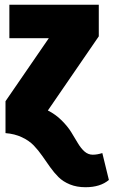

<svg xmlns="http://www.w3.org/2000/svg" viewBox="-20 -554 473 799"><path d="M335.9 225.1Q299.3 225.1 270.8 213.4Q242.2 201.7 223.4 182.9Q204.6 164.1 188.5 141.4Q172.4 118.7 156 95Q139.6 71.3 120.4 51.3Q101.1 31.2 71 17.1Q41 2.9 2.9 0V-132.8L183.1 -395H19V-534.2H391.1V-402.8L179.2 -94.2Q211.4 -78.1 236.8 -52.7Q262.2 -27.3 276.6 -3.7Q291 20 304 41.7Q316.9 63.5 332 76.7Q347.2 89.8 366.2 89.8Q384.3 89.8 405.8 83L433.1 194.8Q397.5 225.1 335.9 225.1Z"/></svg>

Font: Fira Sans Compressed Heavy
Style: Regular
Weight: 900
Width: 1
Designer: Carrois Corporate & Edenspiekermann AG
Foundry: Carrois Corporate GbR & Edenspiekermann AG
Version: Version 4.203;PS 004.203;hotconv 1.0.88;makeotf.lib2.5.64775